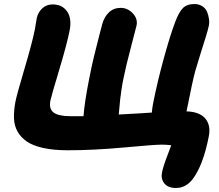

<svg xmlns="http://www.w3.org/2000/svg" viewBox="-20 -748 1084 952"><path d="M853 184.1Q812.5 184.1 794.7 161.1Q776.9 138.2 783.2 107.9Q785.6 94.7 791 76.9Q796.4 59.1 801.3 46.1Q806.2 33.2 815.4 8.8Q824.7 -15.6 829.1 -27.8Q806.6 -30.8 780.8 -30.8Q746.6 -30.8 595.5 -16.8Q444.3 -2.9 315.9 -2.9Q246.1 -2.9 194.8 -14.2Q143.6 -25.4 113.3 -46.1Q83 -66.9 66.7 -96.2Q50.3 -125.5 49.3 -162.4Q48.3 -199.2 56.2 -242.2Q63.5 -279.8 101.3 -406.7Q139.2 -533.7 152.8 -602.1Q157.7 -633.8 162.1 -657.2Q167.5 -685.5 188.7 -705.8Q210 -726.1 241.2 -726.1Q288.1 -726.1 312.5 -691.7Q336.9 -657.2 325.2 -596.2Q311 -525.9 272.9 -399.4Q234.9 -272.9 230 -250Q221.7 -207.5 246.3 -189.7Q271 -171.9 329.1 -171.9H394Q399.4 -242.7 421.9 -356Q433.6 -417 447.3 -473.4Q460.9 -529.8 472.9 -574.7Q484.9 -619.6 486.8 -627.9Q496.6 -664.1 520 -686.5Q543.5 -709 578.1 -709Q612.8 -709 638.2 -682.1Q663.6 -655.3 657.2 -622.1Q654.8 -610.4 629.4 -514.6Q604 -418.9 591.8 -356.9Q585.9 -329.1 581.8 -300Q577.6 -271 575.9 -255.4Q574.2 -239.7 571.8 -211.9Q569.3 -184.1 568.8 -180.2Q680.2 -186 732.9 -189.9Q734.4 -210 738.8 -233.9Q760.7 -344.2 792.7 -460.4Q824.7 -576.7 848.1 -637.2Q866.2 -687 886.5 -707.5Q906.7 -728 943.8 -728Q966.8 -728 983.4 -717Q1000 -706.1 1006.8 -689.2Q1013.7 -672.4 1016.4 -652.6Q1019 -632.8 1014.2 -615.2Q1011.2 -600.1 1001 -566.9Q990.7 -533.7 974.9 -483.9Q959 -434.1 948.2 -396Q935.5 -350.6 904.8 -195.8Q970.2 -193.8 998.3 -159.9Q1026.4 -126 1015.1 -70.8Q986.8 74.2 933.1 143.1Q899.4 184.1 853 184.1Z"/></svg>

Font: Shantell Sans Bouncy
Style: Italic
Weight: 800
Italic angle: -11.31°
Designer: Stephen Nixon, Anya Danilova, Shantell Martin
Foundry: Arrow Type
Version: Version 1.006;[9816181b4]